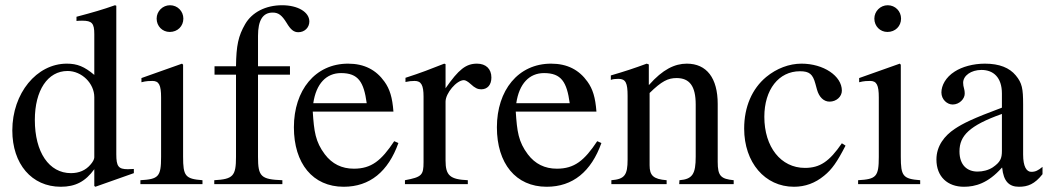

<svg xmlns="http://www.w3.org/2000/svg" viewBox="-20 -703 4002 733"><path d="M491 -42V-58C474 -57 473 -57 468 -57C432 -57 424 -68 424 -114V-681L419 -683C371 -666 336 -656 272 -639V-623C280 -624 286 -624 294 -624C331 -624 340 -614 340 -573V-417C302 -449 275 -460 235 -460C120 -460 27 -347 27 -205C27 -77 101 10 212 10C268 10 306 -10 340 -57V7L344 10ZM340 -102C340 -95 334 -84 325 -74C307 -53 282 -42 251 -42C167 -42 113 -122 113 -245C113 -358 162 -432 238 -432C292 -432 340 -385 340 -332Z M680 -632C680 -660 658 -683 629 -683C601 -683 578 -660 578 -632C578 -603 600 -581 628 -581C658 -581 680 -603 680 -632ZM753 0V-15C687 -20 679 -31 679 -105V-456L675 -460L520 -405V-389C538 -394 553 -394 562 -394C587 -394 595 -378 595 -331V-104C595 -28 585 -19 516 -15V0Z M799 -450V-418H881V-104C881 -31 870 -19 798 -15V0H1058V-15C976 -18 965 -29 965 -104V-418H1087V-450H965V-566C965 -625 983 -655 1021 -655C1043 -655 1056 -645 1074 -616C1090 -589 1102 -580 1119 -580C1143 -580 1161 -598 1161 -621C1161 -657 1117 -683 1057 -683C994 -683 942 -656 916 -611C890 -566 882 -530 881 -450Z M1485 -164C1436 -90 1398 -59 1331 -59C1285 -59 1248 -77 1220 -114C1184 -162 1179 -201 1174 -277H1482C1478 -331 1468 -363 1448 -391C1416 -436 1371 -460 1309 -460C1183 -460 1102 -358 1102 -217C1102 -79 1174 10 1292 10C1392 10 1462 -48 1501 -157ZM1176 -309C1187 -384 1226 -424 1282 -424C1348 -424 1369 -390 1380 -309Z M1681 -458 1676 -460C1623 -439 1587 -425 1528 -406V-390C1542 -393 1551 -394 1563 -394C1588 -394 1597 -378 1597 -334V-84C1597 -34 1590 -27 1526 -15V0H1766V-15C1698 -18 1681 -33 1681 -90V-315C1681 -347 1723 -397 1751 -397C1757 -397 1766 -392 1777 -382C1793 -367 1804 -362 1817 -362C1841 -362 1856 -379 1856 -407C1856 -440 1835 -460 1801 -460C1759 -460 1731 -438 1681 -366Z M2260 -164C2211 -90 2173 -59 2106 -59C2060 -59 2023 -77 1995 -114C1959 -162 1954 -201 1949 -277H2257C2253 -331 2243 -363 2223 -391C2191 -436 2146 -460 2084 -460C1958 -460 1877 -358 1877 -217C1877 -79 1949 10 2067 10C2167 10 2237 -48 2276 -157ZM1951 -309C1962 -384 2001 -424 2057 -424C2123 -424 2144 -390 2155 -309Z M2781 0V-15C2732 -20 2720 -31 2720 -85V-306C2720 -405 2678 -460 2602 -460C2556 -460 2510 -438 2458 -379H2457V-457L2449 -460C2400 -442 2367 -431 2312 -415V-398C2319 -401 2330 -402 2341 -402C2369 -402 2376 -386 2376 -337V-94C2376 -35 2365 -19 2314 -15V0H2525V-15C2474 -19 2460 -33 2460 -72V-348C2506 -393 2530 -405 2563 -405C2612 -405 2636 -375 2636 -304V-105C2636 -39 2624 -19 2574 -15L2573 0Z M3194 -156C3146 -86 3110 -62 3053 -62C2961 -62 2898 -142 2898 -257C2898 -361 2953 -431 3034 -431C3070 -431 3083 -420 3093 -383L3099 -361C3107 -332 3125 -315 3147 -315C3173 -315 3194 -334 3194 -357C3194 -413 3124 -460 3040 -460C2993 -460 2945 -442 2905 -409C2851 -364 2821 -295 2821 -212C2821 -83 2900 10 3011 10C3054 10 3092 -4 3126 -32C3156 -56 3176 -85 3208 -147Z M3420 -632C3420 -660 3398 -683 3369 -683C3341 -683 3318 -660 3318 -632C3318 -603 3340 -581 3368 -581C3398 -581 3420 -603 3420 -632ZM3493 0V-15C3427 -20 3419 -31 3419 -105V-456L3415 -460L3260 -405V-389C3278 -394 3293 -394 3302 -394C3327 -394 3335 -378 3335 -331V-104C3335 -28 3325 -19 3256 -15V0Z M3960 -66C3943 -52 3933 -47 3917 -47C3899 -47 3886 -67 3886 -113V-304C3886 -365 3882 -386 3858 -415C3834 -444 3796 -460 3740 -460C3695 -460 3653 -448 3625 -430C3590 -408 3574 -376 3574 -350C3574 -323 3596 -304 3617 -304C3643 -304 3663 -326 3663 -345C3663 -366 3657 -369 3657 -387C3657 -414 3687 -436 3727 -436C3772 -436 3805 -408 3805 -346V-292C3692 -250 3655 -231 3625 -211C3586 -185 3555 -146 3555 -94C3555 -28 3598 10 3660 10C3703 10 3752 -3 3805 -63H3806C3811 -10 3833 10 3870 10C3904 10 3930 0 3960 -38ZM3805 -127C3805 -98 3799 -84 3770 -64C3753 -53 3732 -48 3712 -48C3673 -48 3643 -72 3643 -125C3643 -156 3653 -180 3677 -202C3702 -225 3743 -246 3805 -268Z"/></svg>

Font: XITS Math
Style: Regular
Weight: 400
Designer: MicroPress Inc., with final additions and corrections provided by Coen Hoffman, Elsevier (retired)
Version: Version 1.108